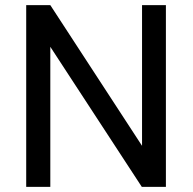

<svg xmlns="http://www.w3.org/2000/svg" viewBox="-20 -731 753 751"><path d="M628.9 0H534.7L176.8 -547.9V0H82.5V-710.9H176.8L535.6 -160.6V-710.9H628.9Z"/></svg>

Font: f42100
Style: 7875512
Weight: 400
Designer: Google
Version: Version 2.137; 2017